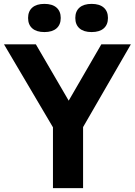

<svg xmlns="http://www.w3.org/2000/svg" viewBox="-48 -968 693 988"><path d="M224.5 0V-313L-27.5 -740H136.5L305.5 -450L473.5 -740H625.5L379.5 -314V0ZM423.5 -803Q383 -803 361.2 -822Q339.5 -841 339.5 -875.5Q339.5 -910 361.2 -929Q383 -948 423.5 -948Q464 -948 485.8 -929Q507.5 -910 507.5 -875.5Q507.5 -841 485.8 -822Q464 -803 423.5 -803ZM180.5 -803Q140 -803 118.2 -822Q96.5 -841 96.5 -875.5Q96.5 -910 118.2 -929Q140 -948 180.5 -948Q221 -948 242.8 -929Q264.5 -910 264.5 -875.5Q264.5 -841 242.8 -822Q221 -803 180.5 -803Z"/></svg>

Font: Encode Sans SemiCondensed SemiCondensed
Style: Bold
Weight: 700
Width: 4
Designer: Multiple Designers
Foundry: Impallari Type
Version: Version 3.000; ttfautohint (v1.8.3) -l 8 -r 50 -G 200 -x 14 